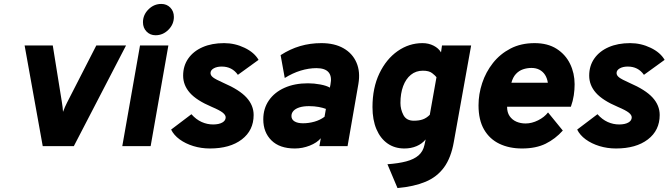

<svg xmlns="http://www.w3.org/2000/svg" viewBox="-20 -742 3395 975"><path d="M197 0 105 -511H248L294 -225Q296.5 -211 297.8 -198.8Q299 -186.5 300 -174Q305 -188 309.8 -198.5Q314.5 -209 320 -220L469 -511H620L355 0Z M601 0 691 -511H835L745 0ZM770 -563Q742.5 -563 724.2 -581.8Q706 -600.5 706 -629Q706 -666.5 733.8 -694.2Q761.5 -722 799 -722Q827 -722 845 -703.2Q863 -684.5 863 -656Q863 -618.5 835.2 -590.8Q807.5 -563 770 -563Z M1046 12Q1002 12 962 -0.2Q922 -12.5 892.2 -34.2Q862.5 -56 849 -84L952 -162Q976 -135 1004 -122.5Q1032 -110 1062 -110Q1091.5 -110 1108.8 -119.8Q1126 -129.5 1126 -146Q1126 -158 1111 -170Q1096 -182 1056 -199Q978 -232 944 -270.8Q910 -309.5 910 -358Q910 -407.5 936 -444.8Q962 -482 1008.8 -502.5Q1055.5 -523 1118 -523Q1173 -523 1222.2 -499.2Q1271.5 -475.5 1293 -438L1188 -362Q1158.5 -404 1106 -404Q1081.5 -404 1065.2 -394.8Q1049 -385.5 1049 -371Q1049 -359 1061.8 -349Q1074.5 -339 1115 -321Q1196 -286 1232 -246.5Q1268 -207 1268 -158Q1268 -80 1208 -34Q1148 12 1046 12Z M1477 12Q1400 12 1358.5 -29Q1317 -70 1317 -136Q1317 -191 1345.5 -232.2Q1374 -273.5 1425 -296.2Q1476 -319 1544 -319Q1575 -319 1606.8 -313Q1638.5 -307 1655 -297L1658 -312Q1666.5 -354 1648.5 -375Q1630.5 -396 1587 -396Q1548 -396 1507 -383.5Q1466 -371 1426 -346L1405 -462Q1453 -493 1504 -508Q1555 -523 1612 -523Q1678.5 -523 1724.2 -497Q1770 -471 1790.2 -424.2Q1810.5 -377.5 1800 -316L1745 0H1602L1609 -40Q1589.5 -17 1552.8 -2.5Q1516 12 1477 12ZM1519 -116Q1547.5 -116 1576.2 -124Q1605 -132 1628 -149L1635 -189Q1621 -194.5 1598.5 -198.8Q1576 -203 1549 -203Q1521 -203 1501 -196.8Q1481 -190.5 1470.5 -179.2Q1460 -168 1460 -153Q1460 -135 1475.8 -125.5Q1491.5 -116 1519 -116Z M1998.5 213 1947.5 92Q2003.5 88 2043 77.5Q2082.5 67 2105.5 47Q2128.5 27 2135.5 -6L2141.5 -34Q2123 -11.5 2095.2 0.2Q2067.5 12 2033.5 12Q1984 12 1947.8 -13.5Q1911.5 -39 1891.5 -86.2Q1871.5 -133.5 1871.5 -198Q1871.5 -296 1906.5 -369Q1941.5 -442 1999.2 -482.5Q2057 -523 2125.5 -523Q2156.5 -523 2182 -510Q2207.5 -497 2219.5 -476L2224.5 -511H2372.5L2284.5 -21Q2270.5 59 2235 107.8Q2199.5 156.5 2141 181Q2082.5 205.5 1998.5 213ZM2081.5 -129Q2108.5 -129 2127.2 -135.8Q2146 -142.5 2162.5 -159L2196.5 -350Q2190 -358.5 2174.2 -370.8Q2158.5 -383 2127.5 -383Q2092 -383 2066.5 -362.2Q2041 -341.5 2027.2 -304.5Q2013.5 -267.5 2013.5 -219Q2013.5 -187 2028.5 -158Q2043.5 -129 2081.5 -129Z M2631 12Q2566 12 2516.2 -11.8Q2466.5 -35.5 2438.2 -84Q2410 -132.5 2410 -207Q2410 -264 2428.5 -320Q2447 -376 2483.2 -422Q2519.5 -468 2572.5 -495.5Q2625.5 -523 2695 -523Q2761.5 -523 2806.8 -494Q2852 -465 2875 -417.5Q2898 -370 2898 -314Q2898 -287 2893.8 -258.2Q2889.5 -229.5 2879 -200H2555Q2555 -171 2568 -152.2Q2581 -133.5 2602.2 -124.2Q2623.5 -115 2649 -115Q2680.5 -115 2712.5 -131Q2744.5 -147 2763 -171L2838 -79Q2800 -36.5 2750.8 -12.2Q2701.5 12 2631 12ZM2577 -322H2762Q2758.5 -345 2747.8 -361.8Q2737 -378.5 2719.5 -387.8Q2702 -397 2679 -397Q2656.5 -397 2636 -390Q2615.5 -383 2600 -366.5Q2584.5 -350 2577 -322Z M3108 12Q3064 12 3024 -0.2Q2984 -12.5 2954.2 -34.2Q2924.5 -56 2911 -84L3014 -162Q3038 -135 3066 -122.5Q3094 -110 3124 -110Q3153.5 -110 3170.8 -119.8Q3188 -129.5 3188 -146Q3188 -158 3173 -170Q3158 -182 3118 -199Q3040 -232 3006 -270.8Q2972 -309.5 2972 -358Q2972 -407.5 2998 -444.8Q3024 -482 3070.8 -502.5Q3117.5 -523 3180 -523Q3235 -523 3284.2 -499.2Q3333.5 -475.5 3355 -438L3250 -362Q3220.5 -404 3168 -404Q3143.5 -404 3127.2 -394.8Q3111 -385.5 3111 -371Q3111 -359 3123.8 -349Q3136.5 -339 3177 -321Q3258 -286 3294 -246.5Q3330 -207 3330 -158Q3330 -80 3270 -34Q3210 12 3108 12Z"/></svg>

Font: Overpass Black
Style: Italic
Weight: 900
Italic angle: -10°
Designer: Delve Withrington, Dave Bailey, Thomas Jockin
Foundry: Delve Fonts LLC
Version: Version 4.000